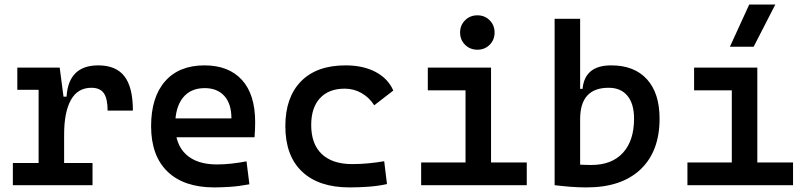

<svg xmlns="http://www.w3.org/2000/svg" viewBox="-20 -815 3556 845"><path d="M262.2 -222.7 231.9 -389.6H272.9Q281.7 -527.3 412.6 -527.3Q490.7 -527.3 527.8 -479Q564.9 -430.7 564.9 -328.1H453.6Q453.6 -381.3 436.8 -405Q419.9 -428.7 382.3 -428.7Q321.8 -428.7 292 -375Q262.2 -321.3 262.2 -222.7ZM36.6 0V-97.7H387.2V0ZM149.9 0V-517.6H242.7L262.2 -369.1V0ZM56.2 -419.9V-517.6H235.8L245.6 -419.9Z M922.9 9.8Q789.6 9.8 717.3 -59.8Q645 -129.4 645 -259.8Q645 -386.7 706.3 -457Q767.6 -527.3 879.9 -527.3Q986.3 -527.3 1044.7 -463.4Q1103 -399.4 1103 -277.3Q1103 -242.2 1100.1 -210.9H731.9V-293.9H998.5Q998.5 -358.4 967.3 -392.8Q936 -427.2 880.9 -427.2Q818.8 -427.2 784.9 -384.8Q751 -342.3 751 -264.6Q751 -179.7 798.6 -135.5Q846.2 -91.3 934.6 -91.3Q967.3 -91.3 999.5 -95Q1031.7 -98.6 1064.9 -105L1077.6 -3.9Q1030.8 4.9 991.7 7.3Q952.6 9.8 922.9 9.8Z M1518.1 9.8Q1382.8 9.8 1309.3 -59.8Q1235.8 -129.4 1235.8 -259.8Q1235.8 -386.7 1304.7 -457Q1373.5 -527.3 1501 -527.3Q1578.1 -527.3 1633.1 -498.3Q1688 -469.2 1710.9 -416.5L1627 -351.6Q1605 -386.2 1571 -405.5Q1537.1 -424.8 1497.1 -424.8Q1427.2 -424.8 1388.4 -383.1Q1349.6 -341.3 1349.6 -264.6Q1349.6 -181.2 1396.2 -137Q1442.9 -92.8 1529.8 -92.8Q1565.4 -92.8 1601.3 -96.2Q1637.2 -99.6 1670.9 -105.5L1683.1 -4.9Q1643.1 3.9 1600.6 6.8Q1558.1 9.8 1518.1 9.8Z M2028.8 0V-488.3H2141.1V0ZM1833.5 0V-100.1H2038.6V0ZM2131.3 0V-100.1H2298.3V0ZM1862.8 -417.5V-517.6H2141.1V-417.5ZM2081.1 -596.2Q2048.8 -596.2 2026.9 -617.9Q2004.9 -639.6 2004.9 -671.9Q2004.9 -704.1 2026.9 -725.8Q2048.8 -747.6 2081.1 -747.6Q2113.3 -747.6 2135 -725.8Q2156.7 -704.1 2156.7 -671.9Q2156.7 -639.6 2135 -617.9Q2113.3 -596.2 2081.1 -596.2Z M2562 9.8Q2526.4 9.8 2491.5 7.1Q2456.5 4.4 2420.9 0L2463.4 -105.5Q2489.3 -93.3 2520.5 -91.1Q2551.8 -88.9 2582.5 -88.9Q2672.4 -88.9 2721.4 -142.3Q2770.5 -195.8 2770.5 -293Q2770.5 -357.9 2741.5 -393.3Q2712.4 -428.7 2658.7 -428.7Q2533.2 -428.7 2533.2 -291L2502.9 -423.8H2543.9Q2553.2 -527.3 2669.9 -527.3Q2771.5 -527.3 2827.1 -466.3Q2882.8 -405.3 2882.8 -293Q2882.8 -148.9 2799.1 -69.6Q2715.3 9.8 2562 9.8ZM2420.9 0V-732.4H2533.2V-8.8Z M3200.7 0V-497.1H3313V0ZM3005.4 0V-100.1H3210.4V0ZM3303.2 0V-100.1H3470.2V0ZM3034.7 -417.5V-517.6H3313V-417.5ZM3192.4 -609.4 3277.3 -794.9H3392.1L3296.9 -609.4Z"/></svg>

Font: Cascadia Code Medium
Style: Regular
Weight: 500
Monospace: yes
Designer: Aaron Bell
Foundry: Saja Typeworks
Version: Version 2407.024